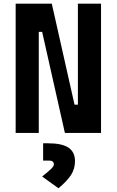

<svg xmlns="http://www.w3.org/2000/svg" viewBox="-20 -713 626 1030"><path d="M328.1 0 206.1 -542H152.8V-693.4H257.8L379.9 -151.4H412.6V0ZM64 0V-693.4H188V0ZM397.9 0V-693.4H522V0ZM293.5 296.9 206.1 233.9Q242.2 205.1 255.6 191.7Q269 178.2 269 169.4Q269 148.4 243.2 148.4H211.4V55.7H238.3Q312.5 55.7 347.4 79.1Q382.3 102.5 382.3 151.9Q382.3 192.4 361.1 225.6Q339.8 258.8 293.5 296.9Z"/></svg>

Font: Cascadia Mono
Style: Regular
Weight: 400
Monospace: yes
Designer: Aaron Bell
Foundry: Saja Typeworks
Version: Version 2404.023